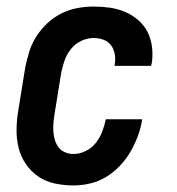

<svg xmlns="http://www.w3.org/2000/svg" viewBox="-20 -558 540 586"><path d="M204 8Q175 8 147 2Q119 -4 96.5 -19.5Q74 -35 58.5 -58Q43 -81 36.5 -108Q30 -135 30.5 -164Q31 -193 36 -222L57 -352Q62 -377 69.5 -401Q77 -425 91.5 -447.5Q106 -470 125.5 -488Q145 -506 168.5 -517.5Q192 -529 217 -533.5Q242 -538 266 -538Q291 -538 315.5 -534.5Q340 -531 362 -521.5Q384 -512 402 -496.5Q420 -481 430.5 -460Q441 -439 444 -414Q447 -389 443 -364Q442 -363 442 -361Q442 -359 441 -357H330Q330 -358 330 -358.5Q330 -359 330 -360Q333 -376 330.5 -391.5Q328 -407 319.5 -419Q311 -431 296.5 -436.5Q282 -442 266 -442Q247 -442 228.5 -433.5Q210 -425 197 -409Q184 -393 177.5 -374.5Q171 -356 167 -337L146 -207Q144 -194 143 -180.5Q142 -167 143 -154Q144 -141 148 -129Q152 -117 159.5 -107.5Q167 -98 179 -93Q191 -88 204 -88Q223 -88 241.5 -97Q260 -106 272.5 -122Q285 -138 292 -156.5Q299 -175 303 -194H414Q410 -168 401 -143.5Q392 -119 378.5 -95.5Q365 -72 346 -52Q327 -32 304 -18Q281 -4 255 2Q229 8 204 8Z"/></svg>

Font: Iosevka Curly Slab Oblique
Style: Bold
Weight: 700
Italic angle: -9°
Monospace: yes
Designer: Belleve Invis
Foundry: Belleve Invis
Version: Version 11.1.0; ttfautohint (v1.8.3)